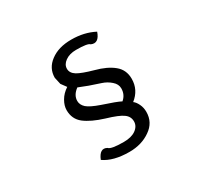

<svg xmlns="http://www.w3.org/2000/svg" viewBox="-173 -999 1346 1291"><g transform="rotate(-30 500.0 -354.0)"><path d="M699 -738Q673 -662 619 -686Q605 -703 515 -703Q463 -703 430 -679Q398 -656 398 -623Q398 -590 433 -568Q468 -547 554 -523Q641 -500 691 -459Q742 -418 742 -348Q742 -262 672 -207Q690 -194 703 -166Q716 -139 716 -106Q716 -24 647 23Q579 71 484 71Q360 71 289 21Q319 -54 369 -26Q385 -6 484 -6Q543 -6 577 -30Q612 -55 612 -92Q612 -130 580 -153Q549 -177 454 -205Q360 -234 308 -274Q257 -314 257 -383Q257 -418 278 -454Q299 -491 339 -517L309 -558L297 -612Q297 -686 359 -732Q421 -779 521 -779Q621 -779 699 -738ZM350 -401Q350 -371 376 -347Q402 -324 474 -299Q581 -264 612 -247Q649 -278 649 -327Q649 -360 620 -385Q591 -411 554 -423Q518 -436 468 -452L396 -480Q350 -446 350 -401Z"/></g></svg>

Font: Swei Half Moon CJK TC
Style: Medium
Weight: 500
Version: Version 2.125